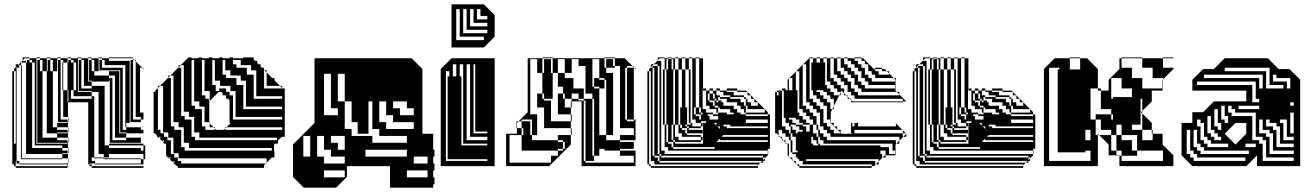

<svg xmlns="http://www.w3.org/2000/svg" viewBox="-20 -770 6102 890"><path d="M141 -416V-480H129V-492H117V-500H95L85 -490V-488H101V-480H105V-488H117V-480H129V-416ZM357 -488H345V-492H357ZM165 -488H153V-492H165ZM309 -488H297V-492H309ZM597 -488H585V-492H597ZM213 -488H201V-492H213ZM405 -488H393V-492H405ZM453 -488H441V-492H453ZM117 -488H105V-492H117ZM261 -488H249V-492H261ZM273 -468H269V-480H273ZM213 -440H201V-456H213V-444H225V-468H213V-456H201V-472H213V-468H225V-492H213V-500H197V-504H213V-500H245V-440H225V-444H213ZM333 -352V-416H321V-352ZM141 -352V-416H129V-352ZM261 -376V-392H249V-376ZM321 -348V-352H309V-348ZM141 -288V-352H129V-288ZM501 -328V-344H489V-328ZM141 -224V-288H129V-224ZM141 -160V-224H129V-160ZM141 -160H129V-96H141ZM293 -152V-156H245V-152ZM437 -200H465V-120H437ZM53 -88H45V-104H53ZM485 -40H461V-56H437V-120H465V-96H485V-84H633V-72H645V-96H485V-104H645V-96H653V-32H645V-56H485ZM293 -56V-60H269V-56ZM53 -40H45V-56H53ZM417 -36V-40H405V-36ZM633 -12V-32H461V-36H405V-24H421V-12ZM269 -32H77V-36H269ZM261 -472H249V-488H261ZM165 -472H153V-488H165ZM597 -472H585V-488H597ZM453 -472H441V-488H453ZM405 -472H393V-488H405ZM213 -472H201V-488H213ZM357 -472H345V-488H357ZM273 -444H269V-468H261V-456H249V-472H261V-468H273ZM273 -420H269V-444H261V-440H249V-456H261V-444H273ZM81 -420V-444H77V-420ZM549 -424V-440H537V-424ZM357 -424V-440H345V-424ZM597 -424V-440H585V-424ZM53 -408V-424H45V-408ZM53 -392V-408H45V-392ZM81 -372V-396H77V-372ZM501 -376V-392H489V-376ZM597 -376V-392H585V-376ZM357 -376V-392H345V-376ZM53 -376V-392H45V-376ZM549 -376V-392H537V-376ZM53 -360V-376H45V-360ZM53 -344V-360H45V-344ZM177 -444V-468H165V-456H153V-472H165V-468H177V-492H165V-500H149V-504H165V-500H197V-440H225V-360H197V-440H177V-444H165V-440H153V-456H165V-444ZM81 -324V-348H77V-324ZM261 -328V-344H249V-328ZM53 -328V-344H45V-328ZM597 -328V-344H585V-328ZM309 -328V-344H297V-328ZM549 -328V-344H537V-328ZM53 -312V-328H45V-312ZM81 -300H77V-324H81ZM273 -300V-324H261V-300ZM53 -296V-312H45V-296ZM53 -280V-296H45V-280ZM513 -300V-324H501V-300ZM597 -280V-296H585V-280ZM549 -280V-296H537V-280ZM357 -376V-372H369V-396H357V-392H345V-408H357V-396H369V-420H357V-408H345V-424H357V-420H369V-444H357V-440H345V-456H357V-444H369V-468H357V-456H345V-472H357V-468H369V-492H357V-500H341V-504H357V-500H389V-392H405V-372H465V-280H437V-344H405V-348H345V-360H405V-372H357V-360H345V-376ZM53 -264V-280H45V-264ZM197 -360H225V-280H197ZM53 -248V-264H45V-248ZM81 -252V-276H77V-252ZM513 -252V-276H501V-252ZM273 -252V-276H261V-252ZM53 -232V-248H45V-232ZM81 -228H77V-252H81ZM549 -232V-248H537V-232ZM597 -232V-248H585V-232ZM53 -216V-232H45V-216ZM513 -228V-252H501V-228ZM597 -232V-228H609V-252H597V-248H585V-264H597V-252H609V-276H597V-264H585V-280H597V-276H609V-300H597V-296H585V-312H597V-300H609V-324H597V-312H585V-328H597V-324H609V-348H597V-344H585V-360H597V-348H609V-372H597V-360H585V-376H597V-372H609V-396H597V-392H585V-408H597V-396H609V-420H597V-408H585V-424H597V-420H609V-444H597V-440H585V-456H597V-444H609V-468H597V-456H585V-472H597V-468H609V-486L603 -492H597V-498L595 -500H485V-504H597V-498L603 -492H609V-486L639 -456H645V-450L639 -456H629V-248H645V-216H633V-228H597V-216H585V-232ZM273 -252H261V-228H273ZM53 -200V-216H45V-200ZM513 -204V-228H501V-204ZM633 -204H585V-216H633ZM81 -180V-204H77V-180ZM53 -184V-200H45V-184ZM549 -184V-200H537V-184ZM53 -168V-184H45V-168ZM501 -184V-200H489V-184ZM437 -280H465V-200H437ZM245 -200H197V-280H225V-200H293V-204H249V-280H261V-276H273V-300H261V-280H249V-328H261V-324H273V-348H261V-344H249V-360H261V-348H273V-352H269V-372H261V-360H249V-376H261V-372H273V-352H293V-296H295V-228H297V-204H295V-228H261V-216H293V-204H295V-180H297V-156H295V-180H245ZM53 -152V-168H45V-152ZM513 -156V-180H501V-156ZM549 -184V-180H561V-204H549V-200H537V-216H549V-204H561V-228H549V-216H537V-232H549V-228H561V-252H549V-248H537V-264H549V-252H561V-276H549V-264H537V-280H549V-276H561V-300H549V-296H537V-312H549V-300H561V-324H549V-312H537V-328H549V-324H561V-348H549V-344H537V-360H549V-348H561V-372H549V-360H537V-376H549V-372H561V-396H549V-392H537V-408H549V-396H561V-420H549V-408H537V-424H549V-420H561V-444H549V-440H537V-444H441V-456H549V-444H561V-468H453V-456H441V-472H453V-468H465V-492H453V-500H437V-504H453V-500H485V-488H581V-200H565V-180H633V-168H645V-152H565V-156H537V-168H565V-180H549V-168H537V-184ZM53 -136V-152H45V-136ZM81 -132V-156H77V-132ZM53 -120V-136H45V-120ZM297 -108H295V-132H245V-152H197V-200H225V-180H245V-168H293V-156H295V-132H297ZM513 -156H501V-132H513ZM81 -108H77V-132H81ZM53 -104V-120H45V-104ZM501 -184V-180H513V-204H501V-200H489V-280H501V-276H513V-300H501V-280H489V-328H501V-324H513V-348H501V-344H489V-360H501V-348H513V-372H501V-360H489V-376H501V-372H513V-396H501V-392H489V-396H485V-392H405V-396H393V-440H417V-420H485V-408H501V-396H513V-420H485V-440H417V-444H405V-440H393V-456H405V-444H417V-468H405V-456H393V-472H405V-468H417V-492H405V-500H389V-504H405V-500H437V-440H533V-152H565V-132H633V-108H489V-120H565V-132H501V-120H489V-184ZM53 -72H45V-88H53ZM53 -56H45V-72H53ZM81 -60H77V-84H81ZM81 -60V-36H77V-60ZM309 -328V-324H321V-348H309V-344H297V-352H293V-416H273V-396H269V-420H261V-396H273V-372H269V-396H261V-392H249V-440H261V-420H273V-416H293V-480H273V-492H261V-500H245V-504H261V-500H293V-480H297V-488H309V-480H321V-416H333V-480H321V-492H309V-500H293V-504H309V-500H341V-344H405V-324H417V-40H461V-36H633V-32H645V-8H421V-12H395V-8H405V0H645V8H405V0H395V-8H389V-296H295V-300H297V-312H405V-324H309V-312H297V-328ZM53 -40V-24H45V-40ZM81 -84H77V-108H81V-96H101V-160H81V-156H77V-180H81V-160H101V-224H81V-204H77V-228H81V-224H101V-288H81V-276H77V-300H81V-288H101V-352H81V-348H77V-372H81V-352H101V-416H81V-396H77V-420H81V-416H101V-480H77V-468H81V-444H77V-468H69V-472H67L85 -490V-504H117V-500H149V-104H293V-108H153V-440H177V-132H245V-120H293V-108H295V-84H297V-60H295V-84H269V-96H129V-84H269V-72H293V-60H295V-36H297V-12H295V-36H269V-56H101V-96H81ZM293 8H53V0H45V-8H37V-440H45V-424H53V-440H45V-450L53 -458V-472H67L63 -468H69V-456H57V-462L53 -458V-456H57V-24H69V-12H295V0H293V-8H69V-12H57V-24H53V-8H45V-24H53V0H293Z M1144 -468H1076V-456H1124V-444H1144ZM1168 -396V-420H1156V-396ZM1096 -420H1028V-408H1076V-396H1096ZM1120 -348V-372H1108V-348ZM1072 -324V-348H1028V-344H1044V-328H1060V-324ZM1072 -300V-324H1060V-300ZM1072 -276V-300H1060V-276ZM1072 -252V-276H1060V-252ZM928 -252V-276H884V-264H916V-252ZM1072 -252H1060V-228H1072ZM880 -204V-228H836V-216H868V-204ZM1288 -228H1060V-216H1288ZM952 -300H950L952 -302V-324H932V-312H948V-300H950V-204H952V-198L970 -180H976V-174L982 -168H1018L1024 -174V-180H1030L1024 -174V-168H1288V-180H1030L1050 -200H1044V-306L1038 -312H1028V-322L1026 -324H1024V-326L1022 -328H1012V-338L1006 -344H996V-360H1028V-348H1048V-372H980V-348H996V-346L980 -330V-328H978L952 -302ZM932 -168H976V-174L970 -180H932ZM832 -156V-180H788V-168H820V-156ZM724 -152H740V-136H756V-132H760V-156H724ZM1000 -150 1002 -152H998ZM724 -136H714L718 -132H724ZM1264 -132H884V-120H1264ZM784 -108V-132H756V-120H772V-108ZM1240 -84H836V-72H1240ZM772 -40H760L764 -36H772ZM1096 -492H1060V-472H1076V-468H1096ZM1024 -468V-492H1012V-468ZM976 -468V-492H964V-468ZM928 -468V-492H916V-468ZM880 -468V-492H868V-468ZM1024 -468H1012V-444H1024ZM976 -444V-468H964V-444ZM928 -444V-468H916V-444ZM880 -444V-468H868V-444ZM1216 -420V-434L1206 -444H1204V-420ZM1168 -420V-444H1124V-424H1156V-420ZM1048 -444H1012V-424H1028V-420H1048ZM976 -420V-444H964V-420ZM928 -420V-444H916V-420ZM880 -420V-444H868V-420ZM832 -420V-444H820V-420ZM1216 -396V-420H1204V-396ZM976 -420H964V-396H976ZM928 -396V-420H916V-396ZM880 -396V-420H868V-396ZM832 -396V-420H820V-396ZM1216 -396H1204V-372H1216ZM1168 -372V-396H1156V-372ZM1120 -372V-396H1076V-376H1108V-372ZM1000 -396H964V-376H980V-372H1000ZM928 -372V-396H916V-372ZM880 -372V-396H868V-372ZM832 -372V-396H820V-372ZM784 -372V-396H772V-372ZM1204 -360H1288V-362L1278 -372H1204ZM1168 -348V-372H1156V-348ZM928 -372H916V-348H928ZM880 -348V-372H868V-348ZM832 -348V-372H820V-348ZM784 -348V-372H772V-348ZM1168 -348H1156V-324H1168ZM1120 -324V-348H1108V-324ZM952 -324V-348H916V-328H932V-324ZM880 -324V-348H868V-324ZM832 -324V-348H820V-324ZM784 -324V-348H772V-324ZM1028 -328H1024V-326L1026 -324H1028ZM1156 -312H1288V-324H1156ZM1120 -300V-324H1108V-300ZM880 -324H868V-300H880ZM832 -300V-324H820V-300ZM784 -300V-324H772V-300ZM1120 -300H1108V-276H1120ZM904 -300H868V-280H884V-276H904ZM832 -276V-300H820V-276ZM784 -276V-300H772V-276ZM1108 -264H1288V-276H1108ZM832 -276H820V-252H832ZM784 -252V-276H772V-252ZM928 -228V-252H916V-228ZM856 -252H820V-232H836V-228H856ZM784 -228V-252H772V-228ZM928 -228H916V-204H928ZM784 -228H772V-204H784ZM950 -200V-204H916V-184H932V-180H952V-198ZM880 -180V-204H868V-180ZM808 -204H772V-184H788V-180H808ZM880 -180H868V-156H880ZM904 -156H868V-136H884V-132H904ZM832 -132V-156H820V-132ZM832 -132H820V-108H832ZM740 -120H736V-114L740 -110ZM856 -108H820V-88H836V-84H856ZM784 -84V-108H772V-84ZM784 -84H772V-60H784ZM808 -36V-60H772V-56H788V-40H804V-36ZM784 -396V-420H770L804 -454V-456H806L808 -458V-468H818L808 -458V-456H820V-444H832V-468H818L850 -500H852V-504H868V-500H900V-504H916V-500H948V-504H964V-500H996V-504H1012V-500H1044V-504H1060V-500H1108V-504H1156V-494L1162 -488H1172V-478L1178 -472H1188V-462L1194 -456H1204V-446L1206 -444H1216V-434L1242 -408H1252V-398L1278 -372H1288V-362L1290 -360H1300V-136H1286L1268 -118V-104H1254L1250 -100V-72H1252V-40H1240L1216 -16V-12H1212L1216 -16V-36H804V-24H820V-12H1212L1204 -4V8H804V0H800L792 -8H788V-12H784V-16L776 -24H772V-28L764 -36H760V-40H756V-44L750 -50V-100L746 -104H740V-108H736V-114L730 -120H724V-126L718 -132H712V-136H708V-142L700 -150V-152H692V-344H700V-350L712 -362V-372H722L712 -362V-168H724V-156H736V-372H722L756 -406V-408H758L760 -410V-420H770L760 -410V-408H772V-396ZM788 -24H784V-16L788 -12Z M1388 100 1338 50V-100L1438 -200V-500H1888L1928 -460H1930V-458L1938 -450V-150H1988V-76H1994V-44H1988V-12H1994V20H1988V52H1994V84H1988V100H1788V0H1588V50L1538 100ZM1802 -300V-268H1834V-236H1898V-268H1866V-300ZM1688 -150H1638V-204H1610V-300H1578V-172H1610V-140H1706V-108H1866V-140H1738V-172H1706V-300H1688ZM1898 -44V-12H1962V-44ZM1546 -300V-332H1514V-300ZM1546 -332H1514V-428H1482V-236H1546V-268H1514V-300H1578V-428H1546ZM1770 -300H1738V-204H1770V-172H1898V-204H1802V-236H1770ZM1514 -140V-108H1546V-76H1578V-140ZM1450 -140V-44H1418V-140H1386V-44H1482V-12H1578V-44H1514V-76H1482V-140ZM1674 -76V-44H1866V-76ZM1962 52V20H1866V52ZM1578 20H1482V52H1578Z M2073 -550V-750H2223L2273 -700V-600L2223 -550ZM2239 -680V-696H2207V-728H2191V-680ZM2239 -648V-664H2175V-728H2159V-648ZM2239 -616V-632H2143V-728H2127V-616ZM2223 -584V-600H2111V-728H2095V-584ZM2023 0V-450L2073 -500H2273V0ZM2127 -408V-472H2111V-416H2119V-408ZM2079 -472V-416H2095V-472ZM2127 -392V-408H2119V-392ZM2127 -376V-392H2119V-376ZM2127 -360V-376H2119V-360ZM2127 -344V-360H2119V-344ZM2127 -328V-344H2119V-328ZM2127 -312V-328H2119V-312ZM2127 -296V-312H2119V-296ZM2127 -280V-296H2119V-280ZM2127 -264V-280H2119V-264ZM2127 -248V-264H2119V-248ZM2127 -232V-248H2119V-232ZM2127 -216V-232H2119V-216ZM2127 -200V-216H2119V-200ZM2127 -184V-200H2119V-184ZM2127 -168V-184H2119V-168ZM2127 -152V-168H2119V-152ZM2239 -152V-160H2183V-472H2175V-152ZM2127 -136V-152H2119V-136ZM2127 -120V-136H2119V-120ZM2239 -120V-136H2159V-472H2143V-120ZM2127 -120H2119V-104H2127ZM2239 -104H2119V-96H2239ZM2239 -24V-32H2055V-416H2063V-440H2047V-24Z M2598 -432V-496H2566V-432ZM2830 -456H2790V-496H2822V-464H2830ZM2734 -408H2758V-400H2734ZM2630 -272H2626V-300H2630ZM2630 -208H2626V-240H2566V-336H2590V-312H2598V-272H2626V-240H2630ZM2630 -144H2626V-176H2502V-272H2470V-336H2494V-312H2502V-304H2534V-208H2626V-176H2630ZM2790 -144V-120H2854V-112H2918V-80H2854V-72H2926V0H2676V-300H2630V-312H2598V-336H2590V-368H2566V-432H2542V-456H2502V-496H2534V-456H2542V-500H2494V-504H2542V-500H2782V-456H2790V-432H2822V-144H2918V-176H2854V-464H2830V-500H2782V-504H2830V-500H2876L2912 -464H2918V-458L2920 -456H2926V-450L2920 -456H2918V-458L2912 -464H2886V-456H2918V-408H2886V-456H2878V-216H2886V-208H2918V-216H2886V-264H2918V-216H2926V-120H2854V-144H2790V-368H2782V-360H2758V-368H2734V-400H2782V-368H2790V-400H2782V-408H2758V-496H2726V-368H2734V-360H2758V-144ZM2590 -72V-80H2566V-72ZM2734 -24H2694V-72H2726V-48H2734ZM2534 -432V-456H2502V-432ZM2918 -360H2886V-408H2918ZM2918 -312H2886V-360H2918ZM2918 -264H2886V-312H2918ZM2446 -168V-216H2398V-208H2438V-168ZM2446 -168H2406V-176H2398V-208H2384L2426 -250V-500H2494V-432H2542V-312H2502V-336H2494V-432H2470V-496H2438V-240H2470V-144H2446ZM2438 -144V-168H2406V-144ZM2598 -80V-112H2590V-120H2566V-144H2626V-100L2526 0H2326V-150H2376V-176H2374V-208H2384L2376 -200V-176H2398V-144H2446V-120H2566V-112H2590V-80ZM2534 -16V-48H2566V-72H2398V-144H2342V-16ZM2734 -72V-120H2694V-168H2726V-120H2734V-168H2694V-216H2726V-168H2734V-216H2694V-264H2726V-216H2734V-264H2694V-304H2686V-312H2726V-264H2734V-312H2726V-336H2686V-312H2662V-360H2686V-336H2694V-464H2662V-496H2630V-432H2598V-408H2638V-360H2662V-336H2630V-312H2662V-304H2686V-24H2694V-16H2918V-48H2854V-72H2782V-80H2758V-48H2734V-72H2694V-120H2726V-72Z M3101 -176V-192H3093V-176ZM3061 -440H3053V-448H3061ZM3189 -328V-344H3181V-328ZM2997 -312V-328H2989V-312ZM3189 -296V-312H3181V-296ZM2997 -280V-296H2989V-280ZM3293 -304H3301V-296H3293ZM3525 -248V-264H3437V-248ZM3285 -248V-240H3309V-248H3301V-264H3269V-280H3253V-350H3239V-360H3237V-264H3253V-248ZM3539 -200V-216H3437V-200ZM3349 -184V-176H3539V-184H3365V-192H3333V-184ZM3165 -176H3173V-168H3165ZM3321 -168 3325 -164V-168ZM3333 -144 3325 -136H3539V-144ZM3317 -120V-128L3301 -112H3539V-120ZM3101 -112H3109V-104H3101ZM2997 -72V-88H2989V-72ZM2997 -56V-72H2989V-56ZM3061 -200V-192H3069V-112H3077V-104H3093V-88H3101V-80H3293V-88H3101V-104H3239V-200H3253V-208H3229V-240H3261V-232H3269V-216H3309V-232H3285V-240H3237V-248H3229V-272H3221V-500H3205V-504H3221V-500H3239V-360H3253V-350H3269V-336H3285V-312H3293V-304H3269V-336H3261V-304H3269V-296H3285V-280H3293V-272H3309V-248H3349V-240H3381V-248H3365V-264H3317V-272H3309V-280H3293V-296H3309V-304H3301V-312H3293V-336H3285V-350H3269V-360H3285V-350H3301V-328H3317V-320H3365V-312H3413V-296H3429V-280H3437V-264H3445V-280H3437V-312H3429V-320H3365V-328H3333V-344H3317V-350H3301V-360H3317V-350H3349V-344H3381V-328H3429V-320H3437V-312H3445V-296H3461V-280H3493V-296H3477V-312H3461V-328H3445V-344H3397V-350H3349V-360H3397V-350H3439L3539 -250V-240H3549V-80H3539V-72H3541V-56H3539V-72H3077V-88H3061V-192H3053V-200ZM2997 -40H2989V-24H2997ZM3037 -48H3045V-40H3037ZM2997 -8V0H3489L3493 -4V-8H3013V-24H2989V-8ZM3189 -424V-440H3181V-424ZM3061 -424H3053V-440H3061ZM2997 -408V-424H2989V-408ZM2997 -376V-392H2989V-376ZM3189 -408V-424H3181V-408ZM3061 -408H3053V-424H3061ZM2997 -392V-408H2989V-392ZM3189 -392V-408H3181V-392ZM3061 -392H3053V-408H3061ZM2997 -360V-376H2989V-360ZM3189 -376V-392H3181V-376ZM3061 -376H3053V-392H3061ZM3189 -360V-376H3181V-360ZM2997 -344V-360H2989V-344ZM3061 -360H3053V-376H3061ZM2997 -328V-344H2989V-328ZM3189 -344V-360H3181V-344ZM3061 -344H3053V-360H3061ZM3061 -328H3053V-344H3061ZM3061 -296H3053V-312H3061ZM2997 -296V-312H2989V-296ZM3061 -280H3053V-296H3061ZM3189 -280V-296H3181V-280ZM3189 -264V-280H3181V-264ZM2997 -264V-280H2989V-264ZM3061 -264H3053V-280H3061ZM2997 -216V-232H2989V-216ZM3061 -248H3053V-264H3061ZM2997 -248V-264H2989V-248ZM3189 -248V-264H3181V-248ZM3189 -232V-248H3181V-232ZM3333 -280H3381V-264H3397V-248H3413V-240H3437V-232H3539V-240H3437V-248H3429V-264H3413V-280H3397V-296H3349V-312H3317V-320H3309V-304H3325V-296H3333ZM2997 -232V-248H2989V-232ZM3061 -232H3053V-248H3061ZM3189 -232H3181V-216H3189ZM3061 -216H3053V-232H3061ZM2997 -200V-216H2989V-200ZM2997 -184V-200H2989V-184ZM3061 -200H3053V-216H3061ZM2997 -168V-184H2989V-168ZM3289 -200 3301 -188V-200ZM2997 -152V-168H2989V-152ZM3317 -184H3305L3317 -172ZM2997 -120V-136H2989V-120ZM3237 -152H3165V-168H3237ZM2997 -136V-152H2989V-136ZM2997 -104V-120H2989V-104ZM3101 -112H3077V-144H3093V-120H3101ZM2997 -88V-104H2989V-88ZM3037 -48H3013V-80H3029V-56H3037ZM2997 -40V-56H2989V-40ZM3037 -80V-112H3013V-144H3029V-112H3037V-144H3013V-176H3029V-144H3037V-176H3013V-208H3029V-176H3037V-208H3013V-240H3029V-208H3037V-240H3013V-272H3029V-240H3037V-272H3013V-304H3029V-272H3037V-304H3013V-336H3029V-304H3037V-336H3013V-368H3029V-336H3037V-368H3013V-400H3029V-368H3037V-400H3013V-432H3029V-400H3037V-432H3013V-456H3005V-464H3029V-432H3037V-464H3029V-472H3011L3029 -490V-504H3061V-500H3077V-496H3093V-464H3101V-496H3093V-500H3077V-504H3093V-500H3109V-448H3125V-320H3157V-272H3165V-192H3181V-200H3173V-320H3141V-448H3125V-500H3109V-504H3125V-500H3141V-448H3157V-320H3181V-312H3189V-328H3181V-320H3173V-448H3157V-500H3141V-504H3157V-500H3173V-448H3181V-440H3189V-500H3173V-504H3189V-500H3205V-272H3221V-248H3229V-240H3205V-272H3197V-240H3205V-232H3221V-216H3229V-200H3237V-184H3229V-200H3205V-216H3181V-200H3189V-184H3229V-176H3173V-184H3165V-192H3157V-184H3165V-176H3141V-192H3133V-272H3141V-320H3109V-448H3101V-464H3077V-496H3069V-448H3077V-464H3093V-448H3101V-320H3125V-192H3133V-176H3141V-168H3157V-152H3165V-144H3229V-136H3237V-120H3229V-136H3141V-152H3125V-192H3109V-320H3101V-192H3109V-136H3125V-120H3229V-112H3109V-120H3101V-144H3077V-176H3093V-144H3101V-176H3077V-192H3069V-320H3061V-312H3053V-328H3061V-320H3069V-448H3061V-500H3039L3029 -490V-488H3045V-72H3061V-56H3539V-50L3525 -36V-24H3517V-16H3505L3513 -24H3037V-40H3517V-28L3525 -36V-40H3517V-48H3045V-56H3037V-80H3013V-112H3029V-80ZM2997 -424V-440H2989V-450L2997 -458V-472H3011L2997 -458V-456H3005V-48H3013V-40H3029V-24H3037V-16H3505L3493 -4V8H2997V0H2989V-8H2981V-440H2989V-424Z M3813 -456V-472H3805V-456ZM3813 -440V-456H3805V-440ZM3813 -424V-440H3805V-424ZM3813 -408V-424H3805V-408ZM3813 -408H3805V-392H3813ZM4101 -424V-430L4091 -440H4069V-450H4037V-456H4069V-450H4081L4091 -440H4101V-430L4123 -408H4133V-392H4131V-400L4123 -408H4037V-424H4021V-440H4005V-472H3989V-488H3973V-500H3941V-504H3973V-500H3981L4031 -450H4037V-440H4053V-424ZM4133 -360H4131V-376H4005V-392H3989V-408H3973V-440H3957V-456H3941V-472H3925V-488H3909V-500H3893V-504H3909V-500H3941V-488H3957V-472H3973V-456H3989V-424H4005V-408H4021V-392H4131V-376H4133ZM3685 -328V-344H3677V-328ZM3589 -312H3581V-328H3589ZM3685 -312V-328H3677V-312ZM3589 -296H3581V-312H3589ZM3685 -296V-312H3677V-296ZM4149 -328V-332L4137 -344H3973V-360H3957V-376H3941V-408H3925V-424H3909V-440H3893V-456H3877V-500H3861V-504H3877V-500H3893V-472H3909V-456H3925V-440H3941V-424H3957V-392H3973V-376H3989V-360H4131V-350L4137 -344H4149V-332L4181 -300H4165V-312H3941V-328H3925V-344H3909V-376H3893V-392H3877V-408H3861V-424H3845V-500H3829V-504H3845V-500H3861V-440H3877V-424H3893V-408H3909V-392H3925V-360H3941V-344H3957V-328ZM3685 -280V-296H3677V-280ZM3589 -264H3581V-280H3589ZM3685 -280H3677V-264H3685ZM3589 -248H3581V-264H3589ZM3589 -232H3581V-248H3589ZM3589 -216H3581V-232H3589ZM3589 -184H3581V-200H3589ZM3589 -184V-168H3581V-184ZM3941 -168V-152H4165V-166L4163 -168H3941V-152H3931V-168ZM3653 -72V-64H3677V-72H3669V-136H3653V-152H3645V-168H3669V-152H3677V-160H3701V-168H3685V-184H3669V-192H3645V-184H3653V-168H3645V-184H3637V-200H3621V-224H3613V-350H3605V-184H3621V-168H3637V-152H3645V-120H3653V-104H3645V-120H3637V-136H3621V-152H3605V-168H3589V-152H3581V-168H3589V-142L3595 -136H3605V-126L3611 -120H3621V-110L3627 -104H3637V-44L3641 -40H3653V-28L3657 -24H3669V-12L3673 -8H3685V0H4021V8H3685V0H3681L3673 -8H3669V-12L3657 -24H3653V-28L3641 -40H3637V-44L3631 -50V-100L3627 -104H3621V-110L3611 -120H3605V-126L3595 -136H3589V-142L3581 -150V-152H3573V-344H3581V-328H3589V-344H3581V-350H3605V-360H3621V-352H3631V-400L3637 -406V-408H3639L3637 -406V-352H3653V-408H3639L3669 -438V-440H3671L3669 -438V-352H3677V-344H3685V-440H3671L3701 -470V-472H3703L3701 -470V-280H3717V-264H3733V-248H3749V-232H3765V-192H3773V-184H3781V-248H3765V-264H3749V-280H3733V-296H3717V-472H3703L3731 -500H3733V-312H3749V-296H3765V-280H3781V-264H3797V-200H3813V-184H3829V-168H3845V-152H3877V-154L3863 -168H3861V-170L3847 -184H3845V-186L3831 -200H3829V-216H3813V-280H3797V-296H3781V-312H3765V-328H3749V-352H3741V-480H3749V-500H3733V-504H3749V-500H3765V-480H3781V-500H3765V-504H3781V-500H3797V-480H3805V-472H3813V-500H3797V-504H3813V-500H3829V-408H3845V-392H3861V-376H3877V-360H3893V-338L3903 -328H3909V-322L3919 -312H3925V-306L3931 -300H4165V-296H3925V-306L3919 -312H3909V-322L3903 -328H3893V-338L3881 -350L3877 -342V-328H3870L3877 -342V-344H3861V-360H3845V-376H3829V-392H3805V-376H3813V-360H3829V-344H3845V-328H3870L3845 -278V-264H3838L3845 -278V-312H3829V-328H3813V-344H3797V-352H3765V-344H3781V-328H3797V-312H3813V-296H3829V-264H3838L3831 -250V-200H3845V-186L3847 -184H3861V-170L3863 -168H3877V-154L3881 -150H3931V-152H3925V-200H3931V-184H3941V-200H3957V-184H4133V-198L4131 -200H4133V-198L4163 -168H4165V-166L4179 -152H4181V-136H4167L4181 -150L4179 -152H4165V-136H4167L4149 -118V-104H4135L4149 -118V-136H3829V-152H3813V-168H3797V-184H3773V-168H3781V-152H3797V-136H3813V-120H4133V-104H4135L4131 -100V-72H4133V-56H4131V-72H4117V-104H3797V-120H3773V-104H3781V-96H4061V-88H4101V-56H4131V-50H4085V-40H4071L4081 -50H4085V-72H4061V-56H4069V-40H4071L4053 -22V-8H4039L4053 -22V-32H3717V-24H4037V-8H4039L4031 0H4021V-8H3701V-24H3685V-32H3677V-40H3669V-56H3653V-64H3645V-72ZM3589 -280H3581V-296H3589ZM3589 -200H3581V-216H3589ZM3941 -184V-168H3931V-184ZM3733 -200V-192H3749V-152H3765V-136H3773V-120H3781V-136H3773V-168H3765V-192H3749V-216H3733V-232H3717V-248H3701V-264H3677V-248H3685V-232H3701V-216H3717V-200ZM3701 -184H3717V-160H3733V-192H3701V-200H3685V-216H3669V-224H3637V-216H3653V-200H3669V-192H3701ZM3749 -104V-96H3773V-104H3765V-120H3749V-136H3741V-104ZM3653 -88H3645V-104H3653ZM3653 -72H3645V-88H3653Z M4331 -176V-192H4323V-176ZM4291 -440H4283V-448H4291ZM4419 -328V-344H4411V-328ZM4227 -312V-328H4219V-312ZM4419 -296V-312H4411V-296ZM4227 -280V-296H4219V-280ZM4523 -304H4531V-296H4523ZM4755 -248V-264H4667V-248ZM4515 -248V-240H4539V-248H4531V-264H4499V-280H4483V-350H4469V-360H4467V-264H4483V-248ZM4769 -200V-216H4667V-200ZM4579 -184V-176H4769V-184H4595V-192H4563V-184ZM4395 -176H4403V-168H4395ZM4551 -168 4555 -164V-168ZM4563 -144 4555 -136H4769V-144ZM4547 -120V-128L4531 -112H4769V-120ZM4331 -112H4339V-104H4331ZM4227 -72V-88H4219V-72ZM4227 -56V-72H4219V-56ZM4291 -200V-192H4299V-112H4307V-104H4323V-88H4331V-80H4523V-88H4331V-104H4469V-200H4483V-208H4459V-240H4491V-232H4499V-216H4539V-232H4515V-240H4467V-248H4459V-272H4451V-500H4435V-504H4451V-500H4469V-360H4483V-350H4499V-336H4515V-312H4523V-304H4499V-336H4491V-304H4499V-296H4515V-280H4523V-272H4539V-248H4579V-240H4611V-248H4595V-264H4547V-272H4539V-280H4523V-296H4539V-304H4531V-312H4523V-336H4515V-350H4499V-360H4515V-350H4531V-328H4547V-320H4595V-312H4643V-296H4659V-280H4667V-264H4675V-280H4667V-312H4659V-320H4595V-328H4563V-344H4547V-350H4531V-360H4547V-350H4579V-344H4611V-328H4659V-320H4667V-312H4675V-296H4691V-280H4723V-296H4707V-312H4691V-328H4675V-344H4627V-350H4579V-360H4627V-350H4669L4769 -250V-240H4779V-80H4769V-72H4771V-56H4769V-72H4307V-88H4291V-192H4283V-200ZM4227 -40H4219V-24H4227ZM4267 -48H4275V-40H4267ZM4227 -8V0H4719L4723 -4V-8H4243V-24H4219V-8ZM4419 -424V-440H4411V-424ZM4291 -424H4283V-440H4291ZM4227 -408V-424H4219V-408ZM4227 -376V-392H4219V-376ZM4419 -408V-424H4411V-408ZM4291 -408H4283V-424H4291ZM4227 -392V-408H4219V-392ZM4419 -392V-408H4411V-392ZM4291 -392H4283V-408H4291ZM4227 -360V-376H4219V-360ZM4419 -376V-392H4411V-376ZM4291 -376H4283V-392H4291ZM4419 -360V-376H4411V-360ZM4227 -344V-360H4219V-344ZM4291 -360H4283V-376H4291ZM4227 -328V-344H4219V-328ZM4419 -344V-360H4411V-344ZM4291 -344H4283V-360H4291ZM4291 -328H4283V-344H4291ZM4291 -296H4283V-312H4291ZM4227 -296V-312H4219V-296ZM4291 -280H4283V-296H4291ZM4419 -280V-296H4411V-280ZM4419 -264V-280H4411V-264ZM4227 -264V-280H4219V-264ZM4291 -264H4283V-280H4291ZM4227 -216V-232H4219V-216ZM4291 -248H4283V-264H4291ZM4227 -248V-264H4219V-248ZM4419 -248V-264H4411V-248ZM4419 -232V-248H4411V-232ZM4563 -280H4611V-264H4627V-248H4643V-240H4667V-232H4769V-240H4667V-248H4659V-264H4643V-280H4627V-296H4579V-312H4547V-320H4539V-304H4555V-296H4563ZM4227 -232V-248H4219V-232ZM4291 -232H4283V-248H4291ZM4419 -232H4411V-216H4419ZM4291 -216H4283V-232H4291ZM4227 -200V-216H4219V-200ZM4227 -184V-200H4219V-184ZM4291 -200H4283V-216H4291ZM4227 -168V-184H4219V-168ZM4519 -200 4531 -188V-200ZM4227 -152V-168H4219V-152ZM4547 -184H4535L4547 -172ZM4227 -120V-136H4219V-120ZM4467 -152H4395V-168H4467ZM4227 -136V-152H4219V-136ZM4227 -104V-120H4219V-104ZM4331 -112H4307V-144H4323V-120H4331ZM4227 -88V-104H4219V-88ZM4267 -48H4243V-80H4259V-56H4267ZM4227 -40V-56H4219V-40ZM4267 -80V-112H4243V-144H4259V-112H4267V-144H4243V-176H4259V-144H4267V-176H4243V-208H4259V-176H4267V-208H4243V-240H4259V-208H4267V-240H4243V-272H4259V-240H4267V-272H4243V-304H4259V-272H4267V-304H4243V-336H4259V-304H4267V-336H4243V-368H4259V-336H4267V-368H4243V-400H4259V-368H4267V-400H4243V-432H4259V-400H4267V-432H4243V-456H4235V-464H4259V-432H4267V-464H4259V-472H4241L4259 -490V-504H4291V-500H4307V-496H4323V-464H4331V-496H4323V-500H4307V-504H4323V-500H4339V-448H4355V-320H4387V-272H4395V-192H4411V-200H4403V-320H4371V-448H4355V-500H4339V-504H4355V-500H4371V-448H4387V-320H4411V-312H4419V-328H4411V-320H4403V-448H4387V-500H4371V-504H4387V-500H4403V-448H4411V-440H4419V-500H4403V-504H4419V-500H4435V-272H4451V-248H4459V-240H4435V-272H4427V-240H4435V-232H4451V-216H4459V-200H4467V-184H4459V-200H4435V-216H4411V-200H4419V-184H4459V-176H4403V-184H4395V-192H4387V-184H4395V-176H4371V-192H4363V-272H4371V-320H4339V-448H4331V-464H4307V-496H4299V-448H4307V-464H4323V-448H4331V-320H4355V-192H4363V-176H4371V-168H4387V-152H4395V-144H4459V-136H4467V-120H4459V-136H4371V-152H4355V-192H4339V-320H4331V-192H4339V-136H4355V-120H4459V-112H4339V-120H4331V-144H4307V-176H4323V-144H4331V-176H4307V-192H4299V-320H4291V-312H4283V-328H4291V-320H4299V-448H4291V-500H4269L4259 -490V-488H4275V-72H4291V-56H4769V-50L4755 -36V-24H4747V-16H4735L4743 -24H4267V-40H4747V-28L4755 -36V-40H4747V-48H4275V-56H4267V-80H4243V-112H4259V-80ZM4227 -424V-440H4219V-450L4227 -458V-472H4241L4227 -458V-456H4235V-48H4243V-40H4259V-24H4267V-16H4735L4723 -4V8H4227V0H4219V-8H4211V-440H4219V-424Z M5371 -504H5419V-500H5371ZM5371 -360H5369V-400L5371 -402V-408H5323V-456H5275V-500H5179V-504H5275V-500H5371V-456H5419V-450L5371 -402ZM5131 -312H5139V-320H5227V-360H5179V-408H5131ZM5275 -216V-244L5269 -250L5275 -256V-264H5267V-216ZM5267 -192H5227V-168H5275V-216H5267ZM5179 -168V-192H5155V-168ZM5323 -120V-150H5319V-168H5275V-120ZM5155 -144H5179V-120H5155ZM5011 -64H4883V-448H4891V-456H4843V-24H5035V-72H5011ZM5251 -48H5179V-72H5155V-120H5227V-72H5251ZM5275 -264V-312H5267V-264ZM5035 -120V-168H5011V-120ZM5179 -168H5155V-144H5131V-168H5083V-216H5059V-240H5131V-216H5139V-240H5131V-264H5083V-350H5069V-360H5035V-216H5059V-144H5069V0H4819V-450L4869 -500H4939V-448H4987V-500H4939V-504H4987V-500H5019L5069 -450V-360H5083V-350H5119V-400L5169 -450V-500H5179V-456H5227V-408H5275V-360H5369V-350H5319V-300L5275 -256V-244L5319 -200V-168H5323V-150H5369V-100L5419 -50V0H5169V-48H5155V-50H5119V-100L5075 -144H5069V-150L5075 -144H5131V-72H5155V-50H5169V-48H5179V-24H5371V-72H5251V-144H5179Z M5507 0 5457 -50V-200H5507V-250H5557L5607 -300H5757V-350H5507V-400L5557 -450H5607L5657 -500H5857L5907 -450H5957L6007 -400V0H5807V-50L5757 0ZM5833 -360V-424H5561V-408H5817V-360ZM5945 -360H5961V-408H5897V-424H5881V-392H5945ZM5929 -360V-376H5865V-456H5657V-440H5849V-360ZM5785 -376V-296H5817V-312H5801V-392H5529V-376ZM5977 -280V-296H5961V-280ZM5721 -280V-264H5817V-280ZM5673 -200V-232H5657V-280H5641V-216H5657V-200ZM5641 -168V-200H5625V-264H5609V-184H5625V-168ZM5757 -150V-200H5707L5657 -150L5707 -100ZM5641 -120V-136H5625V-152H5609V-168H5593V-232H5577V-152H5593V-136H5609V-120ZM5977 -120V-136H5945V-216H5913V-200H5929V-120ZM5673 -88V-104H5593V-120H5577V-136H5561V-200H5545V-216H5529V-184H5545V-120H5561V-104H5577V-88ZM5865 -216H5849V-184H5881V-168H5897V-88H5977V-104H5913V-184H5897V-200H5865ZM5801 -88V-104H5753V-88ZM5833 -216H5817V-152H5849V-136H5865V-56H5977V-72H5881V-152H5865V-168H5833ZM5769 -56V-72H5561V-88H5545V-104H5529V-168H5513V-88H5529V-72H5545V-56ZM5977 -24V-40H5849V-120H5833V-136H5801V-248H5705V-264H5689V-280H5673V-248H5689V-232H5785V-120H5817V-104H5833V-24ZM5753 -24V-40H5529V-56H5513V-72H5497V-168H5481V-56H5497V-40H5513V-24ZM5977 -152V-248H5961V-152Z"/></svg>

Font: Rubik Broken Fax
Style: Regular
Weight: 400
Designer: Hubert and Fischer, NaN
Foundry: Hubert and Fischer, NaN
Version: Version 2.201